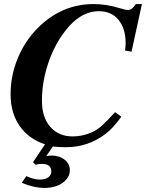

<svg xmlns="http://www.w3.org/2000/svg" viewBox="-20 -705 717 943"><path d="M677 -685 626 -451 594 -457Q597 -476 597 -492Q597 -565 562 -607.5Q527 -650 466 -650Q373 -650 298 -550Q247 -484 216.5 -393.5Q186 -303 186 -209Q186 -128 227.5 -81.5Q269 -35 336 -35Q384 -35 426 -53Q456 -66 478.5 -86Q501 -106 545 -154L576 -132Q534 -74 498 -47Q412 18 304 18Q262 18 240 14L207 62Q222 59 233 59Q272 59 297.5 79.5Q323 100 323 131Q323 168 287.5 193Q252 218 199 218Q147 218 87 193L109 160Q146 177 176 177Q202 177 217 166Q232 155 232 136Q232 100 185 100Q171 100 155 104L142 92L201 4Q120 -23 76 -87Q32 -151 32 -241Q32 -334 67 -418.5Q102 -503 163 -565Q281 -685 440 -685Q504 -685 571 -664Q595 -656 609 -656Q629 -656 647 -685Z"/></svg>

Font: STIX MathJax Latin
Style: Bold Italic
Weight: 700
Italic angle: -16.33°
Designer: MicroPress Inc., with final additions and corrections provided by Coen Hoffman, Elsevier (retired)
Version: Version 1.1.1